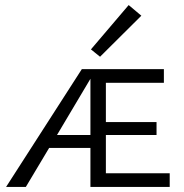

<svg xmlns="http://www.w3.org/2000/svg" viewBox="-20 -738 728 758"><path d="M375 -514 339 -543 488 -718 538 -676ZM650 -54V0H337V-154H174L82 0H4L303 -465H627V-411H398V-256H598V-205H398V-54ZM337 -205V-427L205 -205Z"/></svg>

Font: Ysabeau SC
Style: Regular
Weight: 400
Designer: Christian Thalmann (Catharsis Fonts)
Version: Version 0.003